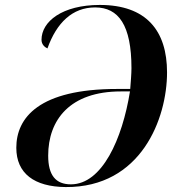

<svg xmlns="http://www.w3.org/2000/svg" viewBox="-20 -747 730 777"><path d="M246 10C551 12 656 -267 656 -454C656 -623 572 -727 384 -727C232 -727 148 -660 148 -586C148 -567 161 -556 172 -551C209 -655 273 -717 365 -717C460 -717 512 -645 512 -471C512 -450 509 -411 507 -387H454C138 -387 46 -271 46 -149C46 -45 119 9 246 10ZM267 -1C206 -1 175 -37 175 -117C175 -262 263 -377 469 -377H506C475 -184 393 -1 267 -1Z"/></svg>

Font: Noto Serif Display SemiBold
Style: Italic
Weight: 600
Italic angle: -12°
Designer: Monotype Design Team
Foundry: Monotype Imaging Inc.
Version: Version 2.009